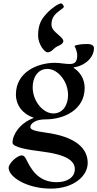

<svg xmlns="http://www.w3.org/2000/svg" viewBox="-20 -846 575 1134"><path d="M205 -635C205 -588 241 -537 261 -537C272 -537 282 -542 293 -553C303 -563 314 -571 329 -577C347 -585 354 -595 354 -603C354 -614 345 -623 322 -643C299 -663 284 -677 284 -702C284 -745 308 -766 338 -788C350 -796 357 -802 357 -806C357 -813 347 -826 341 -826C326 -826 284 -797 258 -769C225 -734 205 -703 205 -635ZM31 145C31 199 138 268 280 268C415 268 498 194 498 116C498 32 430 -39 248 -63C181 -72 159 -81 159 -96C159 -106 167 -118 185 -128C200 -136 220 -141 250 -141C356 -141 480 -196 480 -327C480 -382 450 -423 415 -445V-448C484 -458 535 -507 535 -562C535 -573 526 -586 496 -586C478 -586 441 -585 420 -575C429 -557 436 -537 436 -520C436 -488 428 -468 392 -468C385 -468 366 -469 353 -471C340 -473 314 -475 305 -475C199 -475 74 -419 74 -288C74 -224 115 -172 178 -151V-149C97 -118 54 -52 54 -3C54 24 147 39 228 49C374 67 422 105 422 153C422 205 371 230 316 230C230 230 179 185 141 107C129 83 123 72 108 72C81 72 31 119 31 145ZM173 -331C173 -388 203 -439 260 -439C320 -439 382 -368 382 -284C382 -227 352 -176 295 -176C235 -176 173 -247 173 -331Z"/></svg>

Font: Monomakh Unicode
Style: Regular
Weight: 400
Version: Version 1.2